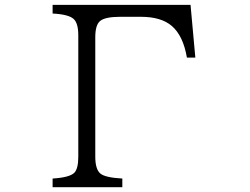

<svg xmlns="http://www.w3.org/2000/svg" viewBox="-20 -780 1040 800"><path d="M199.2 -759.8H773.9L793.9 -540H758.8Q743.2 -631.3 695.8 -671.9Q651.4 -710 566.9 -710H481Q418 -710 397 -692.4Q377 -675.8 377 -625V-127Q377 -75.2 397.9 -57.1Q418 -40 489.7 -36.1V0H199.2V-36.1Q270.5 -40.5 290 -60.5Q306.2 -77.6 306.2 -127V-632.8Q306.2 -683.1 287.1 -700.7Q266.1 -720.2 199.2 -723.6Z"/></svg>

Font: BIZ UDPMincho
Style: Regular
Weight: 400
Designer: TypeBank Co., Ltd.
Foundry: Morisawa Inc.
Version: Version 1.06